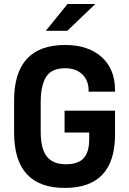

<svg xmlns="http://www.w3.org/2000/svg" viewBox="-20 -923 640 951"><path d="M49.8 -266.6V-424.8Q49.8 -700.2 302.7 -700.2Q417 -700.2 483.4 -640.6Q549.8 -581.1 549.8 -475.6V-468.8H418.9V-475.6Q418.9 -523.4 388.7 -553.7Q357.4 -585 301.8 -585Q238.3 -585 210.9 -545.9Q197.3 -526.4 189.5 -494.6Q181.6 -462.9 181.6 -418V-268.6Q181.6 -185.5 212.9 -146.5Q243.2 -109.4 306.6 -109.4Q367.2 -109.4 394.5 -139.6Q421.9 -169.9 421.9 -234.4V-266.6H299.8V-375H549.8V-256.8Q549.8 7.8 300.8 7.8Q49.8 7.8 49.8 -266.6ZM314.5 -903.3H452.1L313.5 -770.5H207Z"/></svg>

Font: DINish
Style: Bold
Weight: 700
Designer: Bert Driehuis
Foundry: Playbeing
Version: Version 3.008; git-95204e4c-release